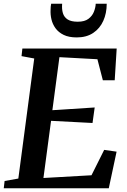

<svg xmlns="http://www.w3.org/2000/svg" viewBox="-27 -1001 674 1021"><path d="M-7 0 -2.5 -38.5 70.5 -51.5 155 -690 87.5 -702.5 92 -743H593.5L583 -574H520L491 -686L289 -697L251.5 -415L476.5 -429.5L465 -347L244.5 -358.5L204 -54.5L459.5 -69L527 -204L593 -194.5L551.5 0ZM381 -802Q339 -802 311.5 -815.5Q284 -829 268.2 -850.8Q252.5 -872.5 246.5 -898.2Q240.5 -924 242 -949Q242 -958 242.8 -966Q243.5 -974 245 -981H303.5Q301 -952.5 307.5 -931Q314 -909.5 332.8 -897.5Q351.5 -885.5 386.5 -885.5Q423 -885.5 443.2 -900.8Q463.5 -916 472.2 -938Q481 -960 482 -981H540.5Q540.5 -930.5 522.2 -890Q504 -849.5 468.5 -825.8Q433 -802 381 -802Z"/></svg>

Font: Merriweather 48pt SemiBold
Style: Italic
Weight: 600
Italic angle: -7.8°
Designer: Eben Sorkin
Foundry: Eben Sorkin
Version: Version 2.101